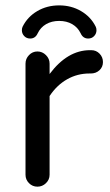

<svg xmlns="http://www.w3.org/2000/svg" viewBox="-20 -698 414 724"><path d="M62.5 -584Q62.5 -591.8 65.4 -597.7Q84 -634.8 120.6 -656.2Q157.2 -677.7 203.1 -677.7Q249 -677.7 285.6 -656.2Q322.3 -634.8 340.8 -597.7Q343.8 -591.8 343.8 -584Q343.8 -571.3 335 -562Q326.2 -552.7 312.5 -552.7Q293 -552.7 284.2 -572.3Q273.4 -594.7 252.4 -606.9Q231.4 -619.1 203.1 -619.1Q174.8 -619.1 153.8 -606.9Q132.8 -594.7 122.1 -572.3Q113.3 -552.7 93.8 -552.7Q80.1 -552.7 71.3 -562Q62.5 -571.3 62.5 -584ZM76.2 -39.1V-458Q76.2 -476.6 89.4 -490.2Q102.5 -503.9 121.1 -503.9Q139.6 -503.9 153.3 -490.2Q167 -476.6 167 -458V-418.9Q234.4 -508.8 319.3 -508.8H324.2Q342.8 -508.8 355.5 -495.6Q368.2 -482.4 368.2 -463.9Q368.2 -445.3 355 -433.1Q341.8 -420.9 322.3 -420.9H317.4Q271.5 -420.9 232.9 -398.9Q194.3 -377 167 -335.9V-39.1Q167 -20.5 153.3 -7.3Q139.6 5.9 121.1 5.9Q102.5 5.9 89.4 -7.3Q76.2 -20.5 76.2 -39.1Z"/></svg>

Font: jf-openhuninn-1.0
Style: Regular
Weight: 400
Designer: [Kosugi Maru]
      Designed by Motoya company      

      [Varela Round]
      Joe Prince(Latin component); Avraham Co
Foundry: justfont CO.,LTD.
Version: 1.0